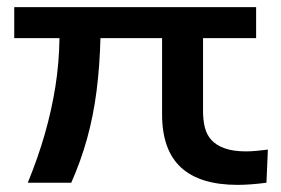

<svg xmlns="http://www.w3.org/2000/svg" viewBox="-20 -512 789 539"><path d="M647 7Q541 7 488 -42Q435 -91 435 -191V-405H262Q260 -326 251 -256Q242 -186 224.5 -123Q207 -60 180 1H58Q87 -70 106 -136.5Q125 -203 135.5 -269Q146 -335 147 -405H20V-492H699V-405H550V-200Q550 -175 555 -154.5Q560 -134 573.5 -119Q587 -104 611 -95.5Q635 -87 671 -87Q684 -87 699.5 -88.5Q715 -90 732 -92L728 1Q705 4 684.5 5.5Q664 7 647 7Z"/></svg>

Font: Nunito Sans 10pt Expanded SemiBold
Style: Regular
Weight: 600
Width: 7
Designer: Vernon Adams
Foundry: Vernon Adams
Version: Version 3.101;gftools[0.9.27]